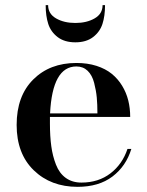

<svg xmlns="http://www.w3.org/2000/svg" viewBox="-20 -714 569 744"><path d="M166.5 -694Q166.5 -660.5 197.2 -642.8Q228 -625 272 -625Q316 -625 346.8 -642.8Q377.5 -660.5 377.5 -694H387Q387 -652 377 -621.2Q367 -590.5 340.5 -570.2Q314 -550 272 -550Q230 -550 203.5 -570.2Q177 -590.5 167 -621.2Q157 -652 157 -694ZM489 -137Q468.5 -70 415.8 -30Q363 10 280.5 10Q177 10 110.8 -54.2Q44.5 -118.5 44.5 -230Q44.5 -342 108.8 -406Q173 -470 276 -470Q319 -470 354 -458.8Q389 -447.5 413 -428Q437 -408.5 453.2 -381.8Q469.5 -355 477 -324.8Q484.5 -294.5 484.5 -261H173.5V-235Q173.5 -185.5 178.8 -147.2Q184 -109 197 -75.8Q210 -42.5 235 -24.5Q260 -6.5 295.5 -6.5Q361.5 -6.5 408 -42.2Q454.5 -78 474 -137ZM276 -456.5Q183 -456.5 174 -274.5H357.5Q357.5 -309.5 355 -336.2Q352.5 -363 344.8 -393Q337 -423 319.5 -439.8Q302 -456.5 276 -456.5Z"/></svg>

Font: Bodoni* 16pt Medium
Style: Regular
Weight: 500
Version: Version 2.3